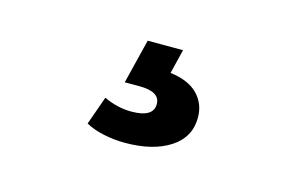

<svg xmlns="http://www.w3.org/2000/svg" viewBox="-44 -99 639 404"><g transform="rotate(15 276.0 103.0)"><path d="M160 194 182 132Q212 146 242 146Q290 146 290 117Q290 90 245 90H213L237 -7H314L301 46Q341 51 361 71.5Q381 92 381 122Q381 165 344 189Q307 213 246 213Q222 213 199 208Q176 203 160 194Z"/></g></svg>

Font: Montserrat Ace
Style: Bold
Weight: 700
Designer: Julieta Ulanovsky
Foundry: Julieta Ulanovsky
Version: Version 1